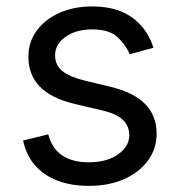

<svg xmlns="http://www.w3.org/2000/svg" viewBox="-20 -573 562 604"><path d="M462.9 -422.9 387.7 -402.3Q377 -430.2 350.8 -455.3Q324.7 -480.5 269.5 -480.5Q219.7 -480.5 186.5 -457.3Q153.3 -434.1 153.3 -399.4Q153.3 -368.2 176 -349.6Q198.7 -331.1 247.1 -319.3L328.1 -299.8Q400.9 -282.2 436.8 -245.6Q472.7 -209 472.7 -152.3Q472.7 -105.5 445.8 -68.4Q418.9 -31.2 371.1 -9.8Q323.2 11.7 259.8 11.7Q204.1 11.7 161.1 -4.6Q118.2 -21 90.3 -52.7Q62.5 -84.5 52.7 -130.9L131.8 -150.4Q143.1 -106.4 175 -84.5Q207 -62.5 258.8 -62.5Q316.9 -62.5 351.8 -87.6Q386.7 -112.8 386.7 -147.5Q386.7 -176.3 366.7 -195.6Q346.7 -214.8 305.7 -224.6L214.8 -246.1Q139.6 -264.2 104.5 -301.3Q69.3 -338.4 69.3 -394.5Q69.3 -440.9 95.5 -476.6Q121.6 -512.2 167 -532.5Q212.4 -552.7 269.5 -552.7Q323.7 -552.7 362.1 -536.4Q400.4 -520 425.3 -491Q450.2 -461.9 462.9 -422.9Z"/></svg>

Font: Inter
Style: Regular
Weight: 400
Designer: Rasmus Andersson
Foundry: rsms
Version: Version 4.000;git-8c9346024